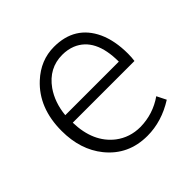

<svg xmlns="http://www.w3.org/2000/svg" viewBox="-148 -683 832 832"><g transform="rotate(-45 268.5 -267.0)"><path d="M303.7 12.7Q187.5 12.7 117.2 -74.2Q55.7 -150.4 55.7 -265.6Q55.7 -406.2 143.6 -487.3Q208 -546.9 290 -546.9Q418 -546.9 469.7 -436.5Q496.1 -378.9 496.1 -298.8Q496.1 -275.4 493.2 -256.8H115.2Q118.2 -133.8 196.3 -73.2Q245.1 -36.1 309.6 -36.1Q387.7 -37.1 452.1 -82L473.6 -39.1Q391.6 12.7 303.7 12.7ZM115.2 -302.7H443.4Q443.4 -448.2 350.6 -486.3Q323.2 -497.1 291 -497.1Q209 -497.1 158.2 -425.8Q122.1 -374 115.2 -302.7Z"/></g></svg>

Font: Taipei Sans TC Beta Light
Style: Regular
Weight: 300
Designer: JT Foundry
Foundry: JT Foundry
Version: Version 1.000